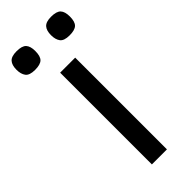

<svg xmlns="http://www.w3.org/2000/svg" viewBox="-261 -726 758 758"><g transform="rotate(-45 118.0 -347.0)"><path d="M267.1 -642.1Q267.1 -612.8 255.1 -601.3Q243.2 -589.8 213.9 -589.8Q183.1 -589.8 172.6 -604Q162.1 -618.2 162.1 -642.1Q162.1 -668 173.6 -680.9Q185.1 -693.8 213.9 -693.8Q244.1 -693.8 255.6 -681.4Q267.1 -668.9 267.1 -642.1ZM74.2 -642.1Q74.2 -612.8 62.3 -601.3Q50.3 -589.8 21 -589.8Q-9.8 -589.8 -20.3 -604Q-30.8 -618.2 -30.8 -642.1Q-30.8 -668 -19.3 -680.9Q-7.8 -693.8 21 -693.8Q51.3 -693.8 62.7 -681.4Q74.2 -668.9 74.2 -642.1ZM83 0V-512.2H167V0Z"/></g></svg>

Font: ClearSansRegular
Style: Regular
Weight: 400
Foundry: Intel Corporation
Version: Version 1.00